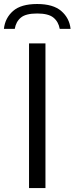

<svg xmlns="http://www.w3.org/2000/svg" viewBox="-58 -962 381 982"><path d="M90.5 0V-740H174.5V0ZM-38 -814.5Q-32 -870 8.8 -905.8Q49.5 -941.5 132 -941.5Q214 -941.5 255.5 -905.5Q297 -869.5 303 -814.5H247.5Q241 -851 215.2 -872Q189.5 -893 132 -893Q74 -893 48.8 -872Q23.5 -851 17.5 -814.5Z"/></svg>

Font: Encode Sans SemiExpanded SemiExpanded
Style: Regular
Weight: 400
Width: 6
Designer: Multiple Designers
Foundry: Impallari Type
Version: Version 3.000; ttfautohint (v1.8.3) -l 8 -r 50 -G 200 -x 14 